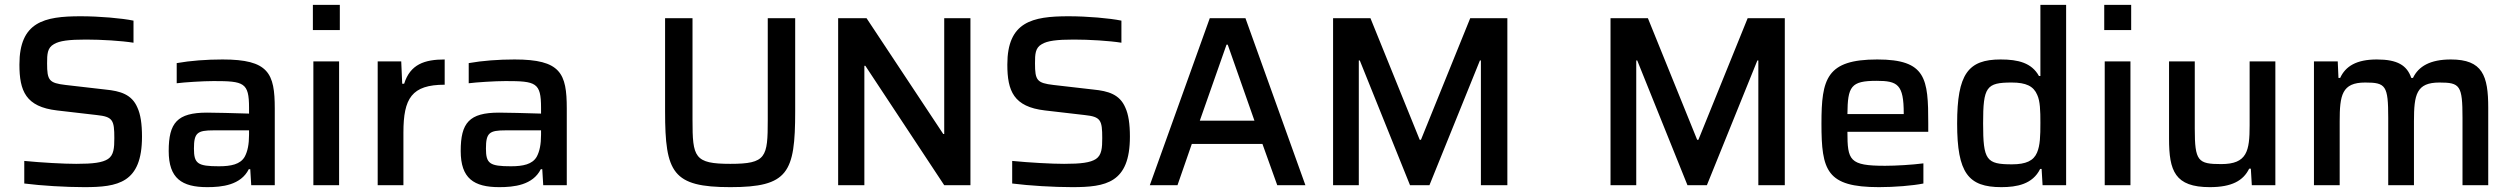

<svg xmlns="http://www.w3.org/2000/svg" viewBox="-20 -763 10352 791"><path d="M327 8C466 8 565 -9 565 -200C565 -253 559 -292 546 -320C523 -374 476 -388 415 -394L250 -413C182 -421 174 -432 174 -502C174 -540 175 -566 202 -581C225 -595 264 -600 334 -600C398 -600 480 -595 530 -587V-678C481 -688 390 -696 312 -696C162 -696 60 -673 60 -497C60 -388 86 -323 215 -308L379 -289C445 -282 451 -268 451 -194C451 -154 449 -124 425 -108C402 -93 364 -88 294 -88C242 -88 152 -93 80 -100V-7C150 2 251 8 327 8Z M834 8C894 8 972 0 1005 -66H1011L1015 0H1112V-316C1112 -461 1087 -518 897 -518C831 -518 764 -513 708 -503V-420C739 -424 816 -429 860 -429C985 -429 1006 -423 1006 -319V-295C948 -297 860 -299 833 -299C710 -299 675 -257 675 -141C675 -28 729 8 834 8ZM882 -78C794 -78 779 -89 779 -151C779 -216 793 -226 860 -226H1006V-208C1006 -168 1000 -139 988 -117C970 -86 932 -78 882 -78Z M1269 -743V-639H1380V-743ZM1271 -510V0H1377V-510Z M1536 -510V0H1642V-217C1642 -358 1676 -414 1812 -414V-518C1729 -518 1670 -498 1645 -418H1637L1633 -510Z M2037 8C2097 8 2175 0 2208 -66H2214L2218 0H2315V-316C2315 -461 2290 -518 2100 -518C2034 -518 1967 -513 1911 -503V-420C1942 -424 2019 -429 2063 -429C2188 -429 2209 -423 2209 -319V-295C2151 -297 2063 -299 2036 -299C1913 -299 1878 -257 1878 -141C1878 -28 1932 8 2037 8ZM2085 -78C1997 -78 1982 -89 1982 -151C1982 -216 1996 -226 2063 -226H2209V-208C2209 -168 2203 -139 2191 -117C2173 -86 2135 -78 2085 -78Z M2989 8C3227 8 3256 -51 3256 -304V-688H3143V-269C3143 -115 3137 -88 2989 -88C2840 -88 2833 -115 2833 -269V-688H2720V-304C2720 -51 2751 8 2989 8Z M3433 -688V0H3541V-492H3545L3870 0H3978V-688H3870V-211H3866L3550 -688Z M4397 8C4536 8 4635 -9 4635 -200C4635 -253 4629 -292 4616 -320C4593 -374 4546 -388 4485 -394L4320 -413C4252 -421 4244 -432 4244 -502C4244 -540 4245 -566 4272 -581C4295 -595 4334 -600 4404 -600C4468 -600 4550 -595 4600 -587V-678C4551 -688 4460 -696 4382 -696C4232 -696 4130 -673 4130 -497C4130 -388 4156 -323 4285 -308L4449 -289C4515 -282 4521 -268 4521 -194C4521 -154 4519 -124 4495 -108C4472 -93 4434 -88 4364 -88C4312 -88 4222 -93 4150 -100V-7C4220 2 4321 8 4397 8Z M4964 -688 4717 0H4831L4890 -170H5181L5242 0H5358L5111 -688ZM5148 -266H4923L5033 -579H5038Z M5472 -688V0H5578V-514H5582L5789 0H5869L6077 -514H6081V0H6190V-688H6037L5834 -187H5829L5626 -688Z M6615 -688V0H6721V-514H6725L6932 0H7012L7220 -514H7224V0H7333V-688H7180L6977 -187H6972L6769 -688Z M7924 -220V-254C7924 -439 7916 -518 7714 -518C7505 -518 7484 -439 7484 -254C7484 -60 7505 8 7721 8C7784 8 7860 2 7904 -7V-90C7858 -84 7791 -80 7746 -80C7599 -80 7591 -102 7591 -220ZM7711 -430C7798 -430 7823 -415 7823 -296V-293H7591C7592 -407 7605 -430 7711 -430Z M8225 8C8289 8 8354 -4 8385 -67H8391L8395 0H8492V-743H8386V-450H8380C8350 -504 8295 -518 8222 -518C8088 -518 8043 -458 8043 -254C8043 -50 8089 8 8225 8ZM8269 -86C8163 -86 8150 -103 8150 -255C8150 -405 8163 -423 8268 -423C8327 -423 8358 -408 8373 -372C8385 -346 8386 -307 8386 -257C8386 -203 8385 -164 8372 -134C8358 -101 8327 -86 8269 -86Z M8649 -743V-639H8760V-743ZM8651 -510V0H8757V-510Z M9084 8C9175 8 9222 -19 9246 -68H9253L9257 0H9354V-510H9248V-247C9248 -141 9238 -87 9131 -87C9035 -87 9022 -99 9022 -233V-510H8916V-191C8916 -59 8940 8 9084 8Z M9513 -510V0H9619V-263C9619 -371 9628 -423 9724 -423C9809 -423 9819 -411 9819 -277V0H9925V-263C9925 -374 9935 -423 10030 -423C10115 -423 10125 -411 10125 -277V0H10231V-319C10231 -451 10208 -518 10077 -518C9992 -518 9944 -490 9921 -442H9914C9896 -494 9857 -518 9772 -518C9688 -518 9643 -490 9621 -442H9614L9611 -510Z"/></svg>

Font: Saira UNSAM Medium
Style: Regular
Weight: 500
Designer: Hector Gatti with collaboration of the Omnibus-Type team
Foundry: Omnibus-Type
Version: Version 0.072;PS 000.072;hotconv 1.0.88;makeotf.lib2.5.64775